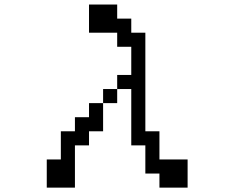

<svg xmlns="http://www.w3.org/2000/svg" viewBox="-20 -817 1040 852"><path d="M375 -671.9V-796.9H500V-734.4H562.5V-671.9H625V-234.4H687.5V-109.4H812.5V15.6H687.5V-46.9H625V-171.9H562.5V-421.9H500V-359.4H437.5V-421.9H500V-484.4H562.5V-609.4H500V-671.9ZM187.5 15.6V-109.4H250V-234.4H312.5V-296.9H375V-359.4H437.5V-234.4H375V-171.9H312.5V15.6Z"/></svg>

Font: KH Dot Dougenzaka 16
Style: Regular
Weight: 400
Designer: Original version for X68000 by Keitarou Hiraki (http://hp.vector.co.jp/authors/VA000874/) / TrueType conversion by Homem
Version: Version 1.00.20150527